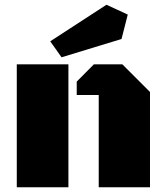

<svg xmlns="http://www.w3.org/2000/svg" viewBox="-20 -790 702 810"><path d="M396.5 0V-389.2H303.7V-445.8L376 -518.6H496.1L612.8 -401.9V0ZM50.8 0V-518.6H268.6V0ZM239.7 -548.3 191.9 -615.7 429.2 -770 519 -728.5 492.7 -625.5Z"/></svg>

Font: Black Ops One
Style: Regular
Weight: 400
Designer: James Grieshaber, Eben Sorkin
Foundry: Sorkin Type Co.
Version: Version 1.004; ttfautohint (v1.8.4.7-5d5b)